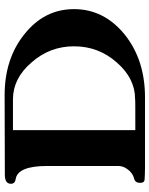

<svg xmlns="http://www.w3.org/2000/svg" viewBox="74 -736 663 852"><g transform="rotate(-90 406.0 -310.5)"><path d="M791 -314C791 -402 754 -475 680 -534C607 -593 516 -622 409 -622L56 -621C29 -621 16 -612 16 -594C16 -582 23 -575 36 -573C75 -568 95 -521 95 -434V-118C95 -103 90 -89 80 -76C69 -61 55 -51 38 -47C26 -44 20 -35 20 -20C20 -9 24 -3 32 -1C47 0 67 1 90 1H399C510 1 603 -29 678 -89C753 -150 791 -225 791 -314ZM626 -314C626 -241 602 -178 554 -124C507 -70 453 -43 392 -43C392 -42 346 -42 254 -42V-585C345 -585 391 -585 391 -585C452 -585 507 -558 554 -503C602 -449 626 -386 626 -314Z"/></g></svg>

Font: GFS Jackson
Style: Regular
Weight: 400
Designer: George Matthiopoulos
Foundry: George Matthiopoulos
Version: Version 1.0